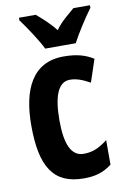

<svg xmlns="http://www.w3.org/2000/svg" viewBox="-88 -818 572 879"><g transform="rotate(-10 198.5 -378.0)"><path d="M158 -606H300C321 -647 365 -715 394 -754V-766H317C292 -743 257 -719 229 -679C201 -716 164 -747 142 -766H64V-754C93 -715 140 -644 158 -606ZM230 10C281 10 320 0 360 -31V-145C321 -115 291 -101 248 -101C192 -101 165 -158 165 -270C165 -384 190 -446 244 -446C274 -446 301 -436 337 -416L372 -521C338 -542 300 -556 234 -556C89 -556 34 -437 34 -270C34 -79 88 10 230 10Z"/></g></svg>

Font: Noto Sans Kannada ExtraCondensed
Style: Bold
Weight: 700
Width: 2
Designer: Jelle Bosma - Monotype Design Team
Foundry: Monotype Imaging Inc.
Version: Version 2.005